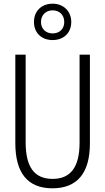

<svg xmlns="http://www.w3.org/2000/svg" viewBox="-20 -1010 570 1040"><path d="M265 -793C324 -793 366 -831 366 -891C366 -951 322 -990 265 -990C206 -990 164 -951 164 -891C164 -830 207 -793 265 -793ZM265 -829C228 -829 202 -854 202 -891C202 -928 228 -954 265 -954C303 -954 328 -928 328 -891C328 -854 303 -829 265 -829ZM264 10C395 10 467 -69 467 -233V-714H411V-237C411 -103 361 -41 265 -41C167 -41 119 -104 119 -239V-714H63V-235C63 -73 130 10 264 10Z"/></svg>

Font: Noto Sans Mono Condensed Light
Style: Regular
Weight: 300
Width: 3
Designer: Monotype Design Team
Foundry: Monotype Imaging Inc.
Version: Version 2.014